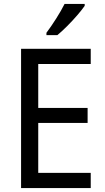

<svg xmlns="http://www.w3.org/2000/svg" viewBox="-20 -964 540 984"><path d="M445 0H88V-714H445V-636H176V-411H429V-334H176V-78H445ZM414 -934Q401 -915 376.5 -886.5Q352 -858 324 -830Q296 -802 274 -784H218V-796Q242 -828 268 -869Q294 -910 311 -944H414Z"/></svg>

Font: Noto Sans Gurmukhi SemiCondensed
Style: Regular
Weight: 400
Width: 4
Designer: Jelle Bosma - Monotype Design Team
Foundry: Monotype Imaging Inc.
Version: Version 2.004; ttfautohint (v1.8.4.7-5d5b)